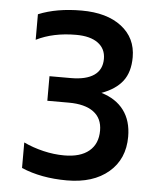

<svg xmlns="http://www.w3.org/2000/svg" viewBox="-51 -732 653 794"><g transform="rotate(5 275.0 -335.5)"><path d="M493 -185Q493 -92 429 -37.5Q365 17 256 17Q149 17 67 -18V-124Q105 -106 149 -95.5Q193 -85 236 -85Q303 -85 339 -115Q375 -145 375 -200Q375 -251 339 -277.5Q303 -304 236 -304H147V-406H236Q299 -406 332 -429Q365 -452 365 -497Q365 -539 333 -562.5Q301 -586 242 -586Q147 -586 77 -551V-657Q152 -688 256 -688Q361 -688 422 -641Q483 -594 483 -514Q483 -452 454 -414.5Q425 -377 367 -356Q428 -338 460.5 -294.5Q493 -251 493 -185Z"/></g></svg>

Font: Biryani SemiBold
Style: Regular
Weight: 600
Designer: Dan Reynolds and Mathieu Réguer
Foundry: Dan Reynolds and Mathieu Réguer
Version: Version 1.004; ttfautohint (v1.1) -l 5 -r 5 -G 72 -x 0 -D la